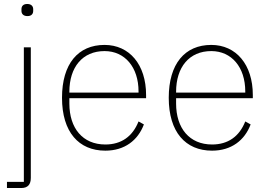

<svg xmlns="http://www.w3.org/2000/svg" viewBox="-20 -746 1349 966"><path d="M100 169H15V200H87C120 200 135 182 135 149V-508H100ZM118 -665C139 -665 147 -677 147 -691V-700C147 -714 138 -726 117 -726C96 -726 88 -714 88 -700V-691C88 -677 97 -665 118 -665Z M510 12C607 12 674 -40 704 -120L677 -135C647 -59 590 -19 510 -19C396 -19 329 -101 329 -225V-252H715V-268C715 -421 631 -520 506 -520C373 -520 292 -425 292 -254C292 -82 376 12 510 12ZM506 -489C608 -489 677 -408 677 -286V-280H329V-284C329 -408 395 -489 506 -489Z M1047 12C1144 12 1211 -40 1241 -120L1214 -135C1184 -59 1127 -19 1047 -19C933 -19 866 -101 866 -225V-252H1252V-268C1252 -421 1168 -520 1043 -520C910 -520 829 -425 829 -254C829 -82 913 12 1047 12ZM1043 -489C1145 -489 1214 -408 1214 -286V-280H866V-284C866 -408 932 -489 1043 -489Z"/></svg>

Font: IBM Plex Devanagari ExtraLight
Style: Regular
Weight: 200
Designer: Mike Abbink, Paul van der Laan, Pieter van Rosmalen, Erin McLaughlin
Foundry: Bold Monday
Version: Version 1.0